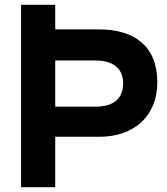

<svg xmlns="http://www.w3.org/2000/svg" viewBox="-20 -783 700 803"><path d="M68 0H211V-211H396C539 -211 638 -296 638 -439C638 -592 539 -660 396 -660H211V-763H68ZM211 -337V-530H380C452 -530 495 -497 495 -435C495 -369 453 -337 380 -337Z"/></svg>

Font: Swile Sans
Style: Bold
Weight: 700
Designer: Lord
Foundry: Lord
Version: Version 1.477;FEAKit 1.0